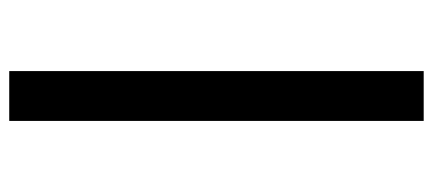

<svg xmlns="http://www.w3.org/2000/svg" viewBox="-281 -519 938 416"><g transform="rotate(-90 188.0 -311.0)"><path d="M134 138V-760H242V138Z"/></g></svg>

Font: IBM Plex Arabic SemiBold
Style: Regular
Weight: 600
Designer: Mike Abbink, Paul van der Laan, Pieter van Rosmalen, Wael Morcos, Khajak Apelian
Foundry: Bold Monday
Version: Version 1.0